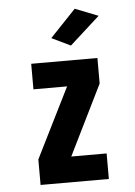

<svg xmlns="http://www.w3.org/2000/svg" viewBox="-52 -750 554 790"><g transform="rotate(-5 225.0 -355.0)"><path d="M83.5 0V-105.5L227.5 -394.5H88.5V-500H362V-394.5L219.5 -105.5H365.5V0ZM258 -560.5 180 -598 286.5 -710 382 -672.5Z"/></g></svg>

Font: Trispace Condensed SemiBold
Style: Regular
Weight: 600
Width: 3
Designer: Tyler Finck
Foundry: Etcetera Type Company
Version: Version 1.210; ttfautohint (v1.8.3)